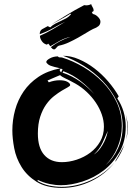

<svg xmlns="http://www.w3.org/2000/svg" viewBox="-20 -876 681 933"><path d="M262 -602Q263 -597 273 -597H275Q281 -597 283 -596Q335 -580 386.5 -549.5Q438 -519 479.5 -476.5Q521 -434 546.5 -380Q572 -326 572 -264Q572 -210 551 -160Q530 -110 493 -73Q531 -106 553.5 -155.5Q576 -205 576 -262Q576 -326 549 -381.5Q522 -437 480 -481Q438 -525 386.5 -556.5Q335 -588 286 -605Q324 -605 363.5 -588Q403 -571 439 -543.5Q475 -516 505.5 -480.5Q536 -445 557 -408L550 -398Q570 -368 580.5 -333Q591 -298 591 -261Q591 -190 560.5 -136.5Q530 -83 483.5 -47.5Q437 -12 381.5 6Q326 24 277 24Q249 24 220.5 18Q192 12 163 -2V4Q191 20 220.5 26Q250 32 279 32Q351 32 420.5 0.5Q490 -31 538 -88Q492 -29 423.5 4Q355 37 281 37Q205 37 158 7.5Q111 -22 84.5 -65Q58 -108 49 -156Q40 -204 40 -242Q40 -293 53.5 -342Q67 -391 95 -432Q123 -473 167 -502.5Q211 -532 273 -544L244 -551Q223 -556 214 -563Q205 -570 205 -575Q205 -583 222.5 -592.5Q240 -602 262 -602ZM217 -476Q244 -486 269 -486Q294 -486 307.5 -478.5Q321 -471 321 -463Q321 -458 309.5 -452Q298 -446 280.5 -435.5Q263 -425 242.5 -409Q222 -393 204.5 -368.5Q187 -344 175.5 -309Q164 -274 164 -227Q164 -158 195 -123Q226 -88 281 -88Q316 -88 352.5 -100Q389 -112 418.5 -134Q448 -156 466.5 -188Q485 -220 485 -260Q485 -290 474.5 -320Q464 -350 445.5 -377.5Q427 -405 401.5 -429Q376 -453 346 -470Q317 -486 298.5 -494.5Q280 -503 272 -511Q264 -507 249.5 -501.5Q235 -496 211 -485ZM284 -523Q330 -508 372 -478Q408 -451 438 -419Q409 -453 375 -480Q336 -512 288 -530ZM478 -182Q463 -150 436 -125Q454 -137 466.5 -154Q479 -171 487 -188Q495 -205 499 -219Q502 -232 504 -240Q493 -214 478 -182ZM545 -96Q544 -94 542 -92Q541 -91 540 -91Q539 -91 545 -101.5Q551 -112 559.5 -126.5Q568 -141 576 -157Q583 -169 586 -178Q572 -135 545 -96ZM601 -258Q601 -242 599 -226.5Q597 -211 592 -198Q599 -223 599 -254Q599 -277 595 -299Q592 -318 587 -336Q592 -318 596 -300Q601 -280 601 -258ZM284 -539 275 -543Q274 -541 272 -539Q270 -537 270 -535Q270 -533 272.5 -529.5Q275 -526 277 -524ZM444 -412Q441 -416 438 -419Q441 -415 444 -412ZM586 -178Q587 -180 587 -182Q587 -180 586 -178ZM588 -184Q587 -183 587 -182Q587 -183 588 -184ZM243 -636Q238 -636 234 -639.5Q230 -643 227 -647Q271 -681 323 -697Q297 -692 272 -678.5Q247 -665 224 -651Q222 -655 219.5 -658.5Q217 -662 214 -664L208 -659Q192 -663 183 -676.5Q174 -690 174 -702L178 -704Q204 -715 236.5 -734Q269 -753 297 -770Q267 -756 237.5 -739Q208 -722 173 -710Q173 -727 184.5 -734Q196 -741 212 -749L224 -743Q235 -754 248.5 -761Q262 -768 275.5 -774Q289 -780 301.5 -787Q314 -794 325 -806Q323 -806 323 -810Q300 -795 277 -783Q255 -771 231 -758Q268 -780 304 -803Q341 -826 389 -851Q392 -850 399 -850Q412 -850 423 -856Q425 -849 430 -841Q435 -833 435 -826Q435 -819 426 -818L431 -808Q444 -806 456 -794Q468 -782 468 -771Q468 -757 458.5 -749Q449 -741 432 -735Q418 -728 399.5 -716.5Q381 -705 359.5 -693Q338 -681 314.5 -670Q291 -659 266 -654Q260 -652 254 -644Q248 -636 243 -636Z"/></svg>

Font: Finger Paint
Style: Regular
Weight: 400
Designer: Ralph du Carrois
Foundry: Ralph du Carrois
Version: Version 1.002